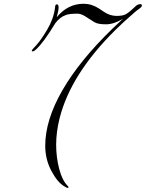

<svg xmlns="http://www.w3.org/2000/svg" viewBox="-20 -708 755 995"><path d="M313.5 257.8Q277.3 236.8 246.1 177.2Q214.4 117.7 214.4 47.4Q214.4 -85.9 303.7 -240.7Q393.1 -395.5 563.5 -560.1L617.2 -610.8Q570.3 -582 529.3 -582Q488.3 -582 470.7 -592.3Q453.1 -602.5 443.4 -609.4L425.3 -621.1Q400.4 -637.2 381.8 -637.2Q341.3 -637.2 323.2 -630.9Q289.1 -619.1 266.1 -586.9Q206.5 -488.3 167 -452.1Q156.2 -441.9 150.4 -441.9Q144.5 -441.4 144.5 -445.3Q144.5 -449.2 167 -472.7Q189.5 -496.1 223.6 -552.7Q257.3 -608.9 265.1 -667Q265.6 -676.8 267.6 -681.2Q269.5 -685.5 274.9 -685.5Q283.7 -685.5 283.7 -668.9Q283.7 -652.3 273.9 -618.7Q331.5 -688.5 413.1 -688.5Q454.6 -688.5 492.7 -664.1L518.1 -647Q549.8 -625.5 584 -625.5Q618.2 -625.5 633.8 -635.3Q649.4 -645 660.2 -655.3L685.5 -678.2Q696.3 -686.5 706.1 -686.5Q715.8 -686.5 715.3 -679.7Q715.3 -672.9 704.6 -665Q693.8 -657.7 683.1 -648.9L621.1 -593.8L579.1 -553.7Q347.2 -324.7 289.1 -96.2Q271 -23.9 271 41.5Q271 106.9 286.6 166.5Q302.2 226.6 329.6 253.9Q335 259.3 335 262.7Q335 266.1 331.1 266.1Q327.1 266.1 313.5 257.8Z"/></svg>

Font: PinyonScript
Style: Regular
Weight: 400
Designer: Nicole Fally
Foundry: Nicole Fally
Version: Version 1.005